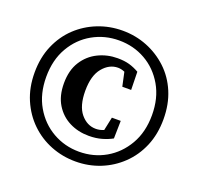

<svg xmlns="http://www.w3.org/2000/svg" viewBox="-122 -808 988 959"><g transform="rotate(20 372.0 -328.5)"><path d="M373 -33Q450 -33 513.5 -69.5Q577 -106 615.5 -172.5Q654 -239 654 -329Q654 -419 615.5 -485.5Q577 -552 513.5 -588Q450 -624 373 -624Q297 -624 233 -588Q169 -552 130.5 -485.5Q92 -419 92 -329Q92 -239 130.5 -172.5Q169 -106 233 -69.5Q297 -33 373 -33ZM373 19Q304 19 242 -5.5Q180 -30 132.5 -76Q85 -122 57.5 -186Q30 -250 30 -329Q30 -409 57.5 -473Q85 -537 132.5 -582Q180 -627 242 -651.5Q304 -676 373 -676Q442 -676 503.5 -651.5Q565 -627 613 -582Q661 -537 688 -473Q715 -409 715 -329Q715 -250 688 -186Q661 -122 613 -76Q565 -30 503.5 -5.5Q442 19 373 19ZM392 -124Q335 -124 288.5 -147.5Q242 -171 214 -216.5Q186 -262 186 -329Q186 -398 215.5 -444.5Q245 -491 293 -514.5Q341 -538 396 -538Q432 -538 458.5 -530.5Q485 -523 511 -508L513 -412H466L450 -486Q431 -494 414 -494Q368 -494 333.5 -452.5Q299 -411 299 -330Q299 -250 332.5 -209.5Q366 -169 413 -169Q434 -169 455 -178L470 -249H517L515 -155Q492 -142 461 -133Q430 -124 392 -124Z"/></g></svg>

Font: Source Serif 4
Style: Bold
Weight: 700
Designer: Frank Grießhammer
Foundry: Adobe
Version: Version 4.005;hotconv 1.1.0;makeotfexe 2.6.0